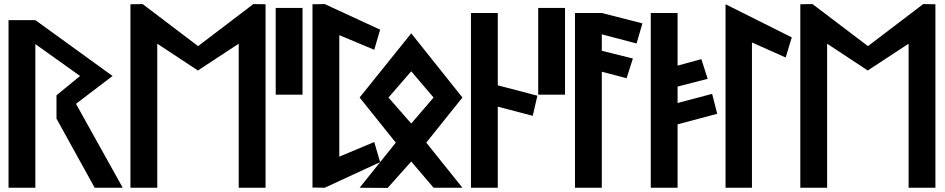

<svg xmlns="http://www.w3.org/2000/svg" viewBox="-20 -924 4652 945"><path d="M584 0 354 -413 534 -550 154 -825H22V0H154V-707L374 -550L258 -455V-340L446 0Z M1155 -709V0H1287V-903L1227 -904L955 -697L682 -904L622 -903V0H754V-709L954 -577Z M1337 -458H1469V-885H1337Z M1518 0 1519 -1 1578 0 1851 -126 1822 -225 1650 -153V-751L1822 -679L1851 -778L1578 -904L1519 -903L1518 -904Z M2004 -573 2114 -444 2004 -316 1892 -444ZM2004 -760 1750 -444 1928 -222 1750 0 1888 1 2004 -129 2114 0H2256L2078 -222L2256 -444Z M2298 0H2430V-399L2602 -354L2625 -453L2430 -504V-860H2298Z M2629 -458H2761V-885H2629Z M2810 -860V0H2942V-571L3064 -539L3095 -636L2942 -674V-755L3113 -710L3142 -809L2942 -860Z M3183 -860V0H3315V-312L3510 -364L3485 -462L3315 -417V-498L3463 -536L3432 -633L3315 -601V-860Z M3551 0H3681V-715L3847 -641L3877 -740L3551 -903Z M4452 -709V0H4584V-903L4524 -904L4252 -697L3979 -904L3919 -903V0H4051V-709L4251 -577Z"/></svg>

Font: Ny Stormning
Style: Regular
Weight: 400
Designer: Robert Jablonski, Mew Too
Foundry: Cannot Into Space Fonts
Version: Version 0.90